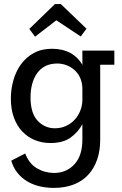

<svg xmlns="http://www.w3.org/2000/svg" viewBox="-20 -694 594 937"><path d="M374 -516 255 -595 151 -515 123 -553 248 -674H277L402 -554ZM469 -378V-11Q469 42 454 85Q439 128 410.5 159Q382 190 339.5 206.5Q297 223 242 223Q207 223 174.5 215.5Q142 208 114.5 192Q87 176 66 150.5Q45 125 35 90L103 55Q122 105 160.5 127.5Q199 150 244 150Q304 150 343 108Q382 66 382 -13V-88Q362 -50 325 -23Q288 4 226 4Q186 4 151 -10Q116 -24 89.5 -51.5Q63 -79 48 -119.5Q33 -160 33 -213Q33 -259 45.5 -303Q58 -347 83 -381Q108 -415 145.5 -435.5Q183 -456 234 -456Q285 -456 323 -435.5Q361 -415 382 -377V-447H538V-378ZM382 -260Q382 -288 372.5 -311Q363 -334 346 -350Q329 -366 306.5 -375Q284 -384 259 -384Q226 -384 201.5 -371.5Q177 -359 161 -336.5Q145 -314 137 -284Q129 -254 129 -219Q129 -142 163.5 -105Q198 -68 248 -68Q278 -68 302.5 -79.5Q327 -91 344.5 -110Q362 -129 371.5 -153Q381 -177 382 -202Z"/></svg>

Font: Zilla Slab Medium
Style: Regular
Weight: 500
Designer: Typotheque.com
Foundry: Typotheque type foundry
Version: Version 1.1; 2017